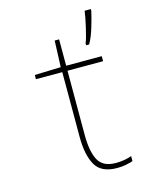

<svg xmlns="http://www.w3.org/2000/svg" viewBox="-116 -836 731 922"><g transform="rotate(-15 250.0 -375.0)"><path d="M374 -598Q391 -627 405 -673.5Q419 -720 426 -752V-760H395Q392 -734 379.5 -679.5Q367 -625 359 -608V-598ZM430 -3V-28Q394 -15 351 -15Q287 -15 264 -58.5Q241 -102 241 -183V-503H418V-528H241V-659H219L214 -528L84 -524V-503H215V-180Q215 -92 243.5 -41Q272 10 351 10Q377 10 395.5 6Q414 2 430 -3Z"/></g></svg>

Font: Noto Sans Mono UI Condensed Thin
Style: Regular
Weight: 250
Width: 3
Designer: Monotype Design team
Foundry: Monotype Imaging Inc.
Version: 1.000